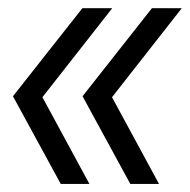

<svg xmlns="http://www.w3.org/2000/svg" viewBox="-20 -535 472 477"><path d="M130.9 -78.1H202.1L85.4 -293.5L258.8 -514.6H184.6L12.2 -295.9ZM185.1 -295.9 303.7 -78.1H375L258.3 -293.5L431.6 -514.6H357.4Z"/></svg>

Font: Guggenheim Sans Display Light
Style: Italic
Weight: 300
Italic angle: -7°
Designer: Modified by Tom Baber under direction of Pentagram Design 2023
Foundry: rsms
Version: Version 1.001;Glyphs 3.1.2 (3151)